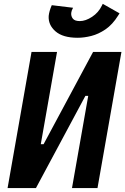

<svg xmlns="http://www.w3.org/2000/svg" viewBox="-20 -958 639 978"><path d="M108.4 0 147.9 -223.6H202.1L454.1 -693.4H488.3L448.7 -469.7H415L163.1 0ZM18.6 0 140.6 -693.4H270.5L148.4 0ZM346.7 0 468.8 -693.4H598.6L476.6 0ZM375.5 -765.6Q300.3 -765.6 262.7 -798.3Q225.1 -831.1 228 -877Q230.5 -901.4 243.7 -931.6L352.1 -918.5Q347.2 -909.2 345.5 -904.1Q343.8 -898.9 342.8 -892.1Q341.3 -875.5 351.1 -863Q360.8 -850.6 386.7 -850.6Q416 -850.6 449 -872.3Q481.9 -894 498.5 -928.7L503.4 -938.5L588.9 -890.1L581.5 -878.4Q553.2 -833 517.6 -808.6Q481.9 -784.2 445.1 -774.9Q408.2 -765.6 375.5 -765.6Z"/></svg>

Font: Cascadia Mono NF
Style: Italic
Weight: 400
Italic angle: -10°
Monospace: yes
Designer: Aaron Bell
Foundry: Saja Typeworks
Version: Version 2404.023